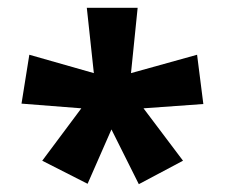

<svg xmlns="http://www.w3.org/2000/svg" viewBox="-20 -906 575 491"><path d="M332 -886 315 -719 484 -766 500 -640 347 -629 448 -495 335 -435 265 -575 204 -436 88 -495 188 -629 35 -641 55 -766 220 -719 202 -886Z"/></svg>

Font: Noto Sans Kannada UI ExtraCondensed ExtraBold
Style: Regular
Weight: 800
Width: 2
Designer: Jelle Bosma - Monotype Design Team
Foundry: Monotype Imaging Inc.
Version: Version 2.005; ttfautohint (v1.8.4.7-5d5b)